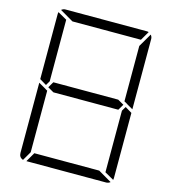

<svg xmlns="http://www.w3.org/2000/svg" viewBox="-140 -1113 1096 1226"><g transform="rotate(15 408.0 -500.0)"><path d="M161 -735V-531L144 -502L99 -529V-959Q99 -968 101 -972L161 -938ZM672 -498 717 -471V-41Q717 -32 715 -28L655 -62V-265V-469ZM717 -959V-500V-495L682 -515L671 -522L655 -531V-735V-897L707 -986Q717 -974 717 -959ZM631 -469H408H202L162 -492L185 -531H408H614L654 -508ZM202 -938 113 -990Q125 -1000 140 -1000H408H676Q686 -1000 690 -998L655 -938H408ZM614 -62 703 -10Q691 0 676 0H408H149L185 -62H408ZM126 -2Q99 -12 99 -41V-500V-505L139 -482L152 -474L161 -469V-265V-62Z"/></g></svg>

Font: DSEG7 Modern
Style: Light
Weight: 300
Designer: Keshikan(Twitter:@keshinomi_88pro)
Version: Version 0.46